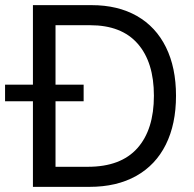

<svg xmlns="http://www.w3.org/2000/svg" viewBox="-50 -727 756 747"><path d="M78.1 0V-333H-30.3V-397.5H78.1V-707H306.6Q408.7 -707 482.7 -664.8Q556.6 -622.6 595.7 -543.2Q634.8 -463.9 634.8 -354.5Q634.8 -244.1 595.2 -164.6Q555.7 -85 480 -42.5Q404.3 0 297.9 0ZM292 -78.1Q419.9 -78.1 484.4 -150.4Q548.8 -222.7 548.8 -354.5Q548.8 -484.9 485.8 -556.9Q422.9 -628.9 300.8 -628.9H166V-397.5H275.4V-333H166V-78.1Z"/></svg>

Font: WEMIX Pretendard
Style: Regular
Weight: 400
Designer: Base glyphs from Inter by Rasmus Andersson; Hangeul glyphs from Noto Sans CJK(Source Han Sans) by Jang Soo-young and Kan
Foundry: Kil Hyung-jin
Version: Version 1.000